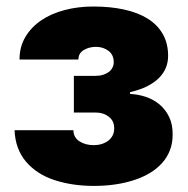

<svg xmlns="http://www.w3.org/2000/svg" viewBox="-20 -573 588 602"><path d="M274.1 9.9Q207 9.9 151.3 -8.2Q95.2 -26.3 60.7 -67.1Q28.1 -106.2 25.6 -164.8H210.2Q210.2 -142.4 229 -130Q247.5 -117.9 274.1 -117.9Q300.4 -117.9 319.2 -131.7Q338.1 -146.3 338.1 -170.5Q338.1 -194.2 321 -207Q304.3 -220.2 279.8 -220.2H211.6V-335.2H279.8Q293 -335.2 303.6 -338.6Q314.3 -342 321.6 -347.7Q328.8 -353.3 332.7 -361.2Q336.6 -369 336.6 -377.8Q336.6 -401.3 320.3 -413.4Q303.6 -426.1 281.2 -426.1Q258.9 -426.1 242.2 -415.8Q225.9 -405.9 225.9 -386.4H41.2Q41.2 -426.1 59.5 -457Q77.8 -487.9 109.2 -509.2Q140.6 -530.5 182.7 -541.5Q224.8 -552.6 272.7 -552.6Q325.6 -552.6 369 -543.1Q412.3 -533.7 443 -514.6Q473.7 -495.4 490.4 -466.3Q507.1 -437.1 507.1 -397.7Q507.1 -377.8 500 -360.4Q492.9 -343 478.2 -328.3Q463.4 -313.6 441.1 -302.4Q418.7 -291.2 387.8 -284.1V-278.4Q413.4 -277.3 437.5 -269.2Q461.6 -261 480.3 -245.4Q498.9 -229.8 510.3 -206.3Q521.7 -182.9 521.3 -150.6Q521.3 -123.9 512.8 -101.9Q504.3 -79.9 488.6 -62.3Q473 -44.7 451 -31.2Q429 -17.8 402 -8.9Q345.5 9.9 274.1 9.9Z"/></svg>

Font: Linik Sans Black
Style: Regular
Weight: 900
Designer: Fonts by Rasmus Andersson / Changes by Cristiano Sobral with parts from Marc Monis
Foundry: rsms
Version: Version 3.020; ttfautohint (v1.6)